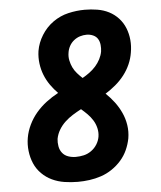

<svg xmlns="http://www.w3.org/2000/svg" viewBox="-53 -789 707 844"><g transform="rotate(-5 300.0 -367.5)"><path d="M257 8Q227 8 198 3.5Q169 -1 143.5 -13Q118 -25 98 -45Q78 -65 67 -90.5Q56 -116 52.5 -145.5Q49 -175 54 -204Q59 -233 72.5 -261Q86 -289 106 -312.5Q126 -336 151 -355Q176 -374 204 -389Q186 -407 171 -428.5Q156 -450 146.5 -474Q137 -498 133.5 -525Q130 -552 134 -580Q140 -616 160.5 -649Q181 -682 212 -704Q243 -726 279.5 -734.5Q316 -743 352 -743Q380 -743 407.5 -738.5Q435 -734 458.5 -722Q482 -710 500 -690.5Q518 -671 528 -646Q538 -621 540.5 -593.5Q543 -566 538 -538Q534 -512 523 -487Q512 -462 495 -440Q478 -418 456.5 -400Q435 -382 411 -367Q411 -367 411.5 -367Q412 -367 412 -367Q432 -348 449 -325.5Q466 -303 478 -277Q490 -251 494.5 -222Q499 -193 494 -163Q489 -137 478 -112.5Q467 -88 449 -67.5Q431 -47 408 -31.5Q385 -16 359.5 -7.5Q334 1 308 4.5Q282 8 257 8ZM317 -445Q333 -454 348 -465Q363 -476 375.5 -490Q388 -504 396.5 -520.5Q405 -537 408 -554Q410 -568 408.5 -583Q407 -598 400 -609.5Q393 -621 379.5 -627Q366 -633 351 -633Q336 -633 321.5 -628.5Q307 -624 294.5 -614Q282 -604 274.5 -590Q267 -576 265 -561Q262 -544 265.5 -527Q269 -510 276 -495.5Q283 -481 294 -468.5Q305 -456 317 -445ZM257 -102Q275 -102 292.5 -106Q310 -110 325.5 -121Q341 -132 351 -148Q361 -164 364 -182Q367 -201 362.5 -220Q358 -239 348 -255Q338 -271 325 -284Q312 -297 298 -309Q279 -299 260.5 -287.5Q242 -276 226 -261Q210 -246 199 -227.5Q188 -209 184 -188Q182 -172 185 -155Q188 -138 198 -125.5Q208 -113 224 -107.5Q240 -102 257 -102Z"/></g></svg>

Font: Iosevka Curly Slab XBdExObl
Style: Regular
Weight: 800
Width: 7
Italic angle: -9°
Monospace: yes
Designer: Belleve Invis
Foundry: Belleve Invis
Version: Version 11.1.0; ttfautohint (v1.8.3)